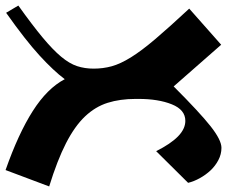

<svg xmlns="http://www.w3.org/2000/svg" viewBox="-88 -719 817 691"><g transform="rotate(90 320.5 -373.5)"><path d="M646 -142 587 15Q456 -31 374.5 -83Q293 -135 260 -198Q230 -158 175 -107.5Q120 -57 21 13L-5 -31Q65 -81 109.5 -118Q154 -155 179 -185Q204 -215 213 -242.5Q222 -270 222 -302Q222 -336 213.5 -367Q205 -398 181.5 -436Q158 -474 115.5 -524Q73 -574 6 -646L136 -761L286 -590Q380 -684 429.5 -723Q479 -762 507 -762Q530 -762 551 -751Q572 -740 588 -723Q604 -706 616 -684.5Q628 -663 633 -642L519 -527Q493 -579 466 -605.5Q439 -632 410 -632Q370 -632 350.5 -583.5Q331 -535 331 -464V-453Q331 -397 345 -352.5Q359 -308 394 -271Q429 -234 490.5 -202.5Q552 -171 646 -142Z"/></g></svg>

Font: Trickster
Style: Regular
Weight: 400
Designer: Jean-Baptiste Morizot
Foundry: Jean-Baptiste Morizot
Version: Version 2.000;PS 2.0;hotconv 1.0.88;makeotf.lib2.5.647800